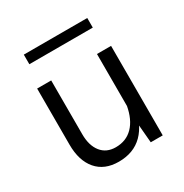

<svg xmlns="http://www.w3.org/2000/svg" viewBox="-160 -809 901 939"><g transform="rotate(-30 290.5 -339.0)"><path d="M493.6 -505.4H414V-139L426 0H493.6ZM76.1 -188.3Q76.1 -98.2 119.9 -46.8Q163.8 4.5 244.1 4.5Q328.2 4.5 379.9 -47.1Q431.6 -98.8 450 -200.9L414.3 -213.5Q401.3 -141.6 363.5 -102.9Q325.7 -64.2 266.6 -64.2Q214 -64.2 184.7 -101Q155.5 -137.9 155.5 -201.3V-505.4H76.1ZM460.9 -681.7H102.6V-627.5H460.9Z"/></g></svg>

Font: Estedad VF
Style: Regular
Weight: 100
Designer: Amin Abedi
Version: Version 7.3